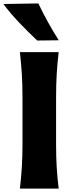

<svg xmlns="http://www.w3.org/2000/svg" viewBox="-48 -1107 442 1127"><path d="M68.8 0Q76.2 -64.5 80.1 -125Q84 -185.5 84 -260.7V-532.7Q84 -610.8 80.1 -672.6Q76.2 -734.4 68.8 -800.8H296.4Q288.6 -734.4 284.9 -672.6Q281.2 -610.8 281.2 -532.7V-260.7Q281.2 -185.5 284.9 -125Q288.6 -64.5 296.4 0ZM170.4 -869.1Q115.2 -920.9 64.5 -974.4Q13.7 -1027.8 -28.3 -1083.5L177.2 -1086.9Q203.1 -1032.2 232.9 -978.3Q262.7 -924.3 296.9 -870.6Z"/></svg>

Font: Pinar-DS1-FD Bold
Style: Regular
Weight: 700
Designer: Amin Abedi
Version: Version 2.000